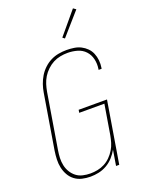

<svg xmlns="http://www.w3.org/2000/svg" viewBox="-176 -1043 853 1133"><g transform="rotate(-20 250.0 -476.5)"><path d="M190 8Q163 8 137.5 2Q112 -4 92 -19Q72 -34 59.5 -56Q47 -78 41.5 -103Q36 -128 37 -154.5Q38 -181 42 -208L99 -553Q103 -578 111.5 -602.5Q120 -627 133.5 -649.5Q147 -672 167 -691Q187 -710 211 -722Q235 -734 260.5 -738.5Q286 -743 311 -743Q334 -743 357.5 -739.5Q381 -736 400.5 -726Q420 -716 435.5 -700.5Q451 -685 459.5 -664.5Q468 -644 470.5 -620.5Q473 -597 469 -573L468 -568H449L450 -573Q455 -605 448 -635Q441 -665 421 -686.5Q401 -708 371.5 -716.5Q342 -725 311 -725Q288 -725 264.5 -720.5Q241 -716 220 -705Q199 -694 180.5 -676.5Q162 -659 149.5 -638.5Q137 -618 130 -595.5Q123 -573 119 -550L62 -205Q58 -181 57 -157Q56 -133 61 -110Q66 -87 78 -67.5Q90 -48 107.5 -34.5Q125 -21 148 -15.5Q171 -10 196 -10Q218 -10 241 -14.5Q264 -19 285 -30Q306 -41 323 -58Q340 -75 352.5 -95.5Q365 -116 371.5 -138Q378 -160 382 -182L413 -369H255L258 -387H436L372 0H352L368 -97Q355 -73 336 -52Q317 -31 292.5 -17Q268 -3 241.5 2.5Q215 8 190 8ZM326 -810 313 -820 431 -961 448 -949Z"/></g></svg>

Font: Iosevka Curly Thin
Style: Italic
Weight: 100
Italic angle: -9°
Monospace: yes
Designer: Belleve Invis
Foundry: Belleve Invis
Version: Version 22.1.2; ttfautohint (v1.8.4)